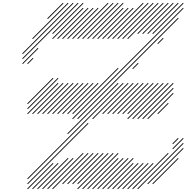

<svg xmlns="http://www.w3.org/2000/svg" viewBox="-20 -1310 1330 1370"><path d="M178.6 4.3 611.4 -428.6 607.1 -432.9 174.3 0ZM178.6 40 361.4 -142.9 357.1 -147.1 174.3 35.7ZM214.3 40 397.1 -142.9 392.9 -147.1 210 35.7ZM250 40 468.6 -178.6 464.3 -182.9 245.7 35.7ZM285.7 40 504.3 -178.6 500 -182.9 281.4 35.7ZM321.4 40 575.7 -214.3 571.4 -218.6 317.1 35.7ZM357.1 40 611.4 -214.3 607.1 -218.6 352.9 35.7ZM428.6 4.3 647.1 -214.3 642.9 -218.6 424.3 0ZM464.3 4.3 682.9 -214.3 678.6 -218.6 460 0ZM500 4.3 718.6 -214.3 714.3 -218.6 495.7 0ZM535.7 4.3 754.3 -214.3 750 -218.6 531.4 0ZM535.7 40 790 -214.3 785.7 -218.6 531.4 35.7ZM571.4 40 825.7 -214.3 821.4 -218.6 567.1 35.7ZM607.1 40 825.7 -178.6 821.4 -182.9 602.9 35.7ZM642.9 40 861.4 -178.6 857.1 -182.9 638.6 35.7ZM678.6 40 897.1 -178.6 892.9 -182.9 674.3 35.7ZM714.3 40 932.9 -178.6 928.6 -182.9 710 35.7ZM785.7 40 968.6 -142.9 964.3 -147.1 781.4 35.7ZM821.4 40 1004.3 -142.9 1000 -147.1 817.1 35.7ZM857.1 40 1040 -142.9 1035.7 -147.1 852.9 35.7ZM892.9 40 1075.7 -142.9 1071.4 -147.1 888.6 35.7ZM928.6 40 1182.9 -214.3 1178.6 -218.6 924.3 35.7ZM964.3 40 1290 -285.7 1285.7 -290 960 35.7ZM1035.7 4.3 1290 -250 1285.7 -254.3 1031.4 0ZM1071.4 4.3 1254.3 -178.6 1250 -182.9 1067.1 0ZM750 40 932.9 -142.9 928.6 -147.1 745.7 35.7ZM178.6 -31.4 861.4 -714.3 857.1 -718.6 174.3 -35.7ZM1214.3 -245.7 1290 -321.4 1285.7 -325.7 1210 -250ZM1214.3 -281.4 1254.3 -321.4 1250 -325.7 1210 -285.7ZM464.3 -352.9 825.7 -714.3 821.4 -718.6 460 -357.1ZM178.6 -495.7 397.1 -714.3 392.9 -718.6 174.3 -500ZM214.3 -495.7 432.9 -714.3 428.6 -718.6 210 -500ZM250 -495.7 468.6 -714.3 464.3 -718.6 245.7 -500ZM285.7 -495.7 504.3 -714.3 500 -718.6 281.4 -500ZM321.4 -495.7 540 -714.3 535.7 -718.6 317.1 -500ZM357.1 -495.7 575.7 -714.3 571.4 -718.6 352.9 -500ZM392.9 -495.7 611.4 -714.3 607.1 -718.6 388.6 -500ZM428.6 -495.7 647.1 -714.3 642.9 -718.6 424.3 -500ZM464.3 -495.7 682.9 -714.3 678.6 -718.6 460 -500ZM500 -495.7 825.7 -821.4 821.4 -825.7 495.7 -500ZM500 -460 1290 -1250 1285.7 -1254.3 495.7 -464.3ZM535.7 -460 1254.3 -1178.6 1250 -1182.9 531.4 -464.3ZM642.9 -460 897.1 -714.3 892.9 -718.6 638.6 -464.3ZM714.3 -495.7 932.9 -714.3 928.6 -718.6 710 -500ZM750 -495.7 968.6 -714.3 964.3 -718.6 745.7 -500ZM785.7 -495.7 1004.3 -714.3 1000 -718.6 781.4 -500ZM821.4 -495.7 1040 -714.3 1035.7 -718.6 817.1 -500ZM857.1 -495.7 1075.7 -714.3 1071.4 -718.6 852.9 -500ZM892.9 -495.7 1111.4 -714.3 1107.1 -718.6 888.6 -500ZM892.9 -460 1147.1 -714.3 1142.9 -718.6 888.6 -464.3ZM928.6 -460 1182.9 -714.3 1178.6 -718.6 924.3 -464.3ZM964.3 -460 1218.6 -714.3 1214.3 -718.6 960 -464.3ZM1000 -460 1218.6 -678.6 1214.3 -682.9 995.7 -464.3ZM1035.7 -460 1218.6 -642.9 1214.3 -647.1 1031.4 -464.3ZM1107.1 -495.7 1182.9 -571.4 1178.6 -575.7 1102.9 -500ZM178.6 -531.4 397.1 -750 392.9 -754.3 174.3 -535.7ZM178.6 -567.1 361.4 -750 357.1 -754.3 174.3 -571.4ZM1071.4 -1067.1 1290 -1285.7 1285.7 -1290 1067.1 -1071.4ZM1035.7 -1067.1 1254.3 -1285.7 1250 -1290 1031.4 -1071.4ZM1107.1 -995.7 1147.1 -1035.7 1142.9 -1040 1102.9 -1000ZM928.6 -817.1 968.6 -857.1 964.3 -861.4 924.3 -821.4ZM1000 -1067.1 1218.6 -1285.7 1214.3 -1290 995.7 -1071.4ZM964.3 -1067.1 1182.9 -1285.7 1178.6 -1290 960 -1071.4ZM892.9 -1031.4 1147.1 -1285.7 1142.9 -1290 888.6 -1035.7ZM857.1 -1031.4 1111.4 -1285.7 1107.1 -1290 852.9 -1035.7ZM821.4 -1031.4 1075.7 -1285.7 1071.4 -1290 817.1 -1035.7ZM785.7 -1031.4 1040 -1285.7 1035.7 -1290 781.4 -1035.7ZM750 -1031.4 1004.3 -1285.7 1000 -1290 745.7 -1035.7ZM714.3 -1031.4 932.9 -1250 928.6 -1254.3 710 -1035.7ZM678.6 -1031.4 897.1 -1250 892.9 -1254.3 674.3 -1035.7ZM642.9 -1031.4 861.4 -1250 857.1 -1254.3 638.6 -1035.7ZM607.1 -1031.4 861.4 -1285.7 857.1 -1290 602.9 -1035.7ZM571.4 -1031.4 825.7 -1285.7 821.4 -1290 567.1 -1035.7ZM535.7 -1031.4 790 -1285.7 785.7 -1290 531.4 -1035.7ZM500 -1031.4 754.3 -1285.7 750 -1290 495.7 -1035.7ZM464.3 -1031.4 682.9 -1250 678.6 -1254.3 460 -1035.7ZM428.6 -1031.4 647.1 -1250 642.9 -1254.3 424.3 -1035.7ZM392.9 -1031.4 611.4 -1250 607.1 -1254.3 388.6 -1035.7ZM357.1 -1031.4 575.7 -1250 571.4 -1254.3 352.9 -1035.7ZM357.1 -1067.1 575.7 -1285.7 571.4 -1290 352.9 -1071.4ZM142.9 -924.3 504.3 -1285.7 500 -1290 138.6 -928.6ZM214.3 -1031.4 468.6 -1285.7 464.3 -1290 210 -1035.7ZM321.4 -1174.3 432.9 -1285.7 428.6 -1290 317.1 -1178.6ZM142.9 -888.6 540 -1285.7 535.7 -1290 138.6 -892.9ZM142.9 -852.9 254.3 -964.3 250 -968.6 138.6 -857.1ZM178.6 -852.9 218.6 -892.9 214.3 -897.1 174.3 -857.1Z"/></svg>

Font: Gossip High Needlepoint
Style: Regular
Weight: 100
Width: 7
Designer: Deborah Khodanovich
Version: Version 1.001;Glyphs 3.3.1 (3343)